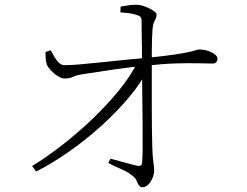

<svg xmlns="http://www.w3.org/2000/svg" viewBox="-20 -779 1040 807"><path d="M444 -112Q472 -105 505.5 -95.5Q539 -86 558 -82Q576 -79 577 -94Q579 -111 579.5 -150Q580 -189 579.5 -239Q579 -289 578.5 -341Q578 -393 577.5 -438Q577 -483 577 -510Q577 -545 576.5 -579.5Q576 -614 575.5 -643Q575 -672 575 -691Q575 -705 569 -709.5Q563 -714 549 -718Q536 -722 519.5 -724Q503 -726 486 -727L487 -751Q499 -753 515.5 -756Q532 -759 551 -759Q570 -759 590 -751.5Q610 -744 624 -734.5Q638 -725 638 -718Q638 -707 634.5 -700.5Q631 -694 627 -685Q623 -676 621 -656Q620 -640 619 -615Q618 -590 618 -564.5Q618 -539 618 -519Q618 -483 618 -434Q618 -385 618 -334Q618 -283 618.5 -238Q619 -193 620 -165Q621 -131 623 -112Q625 -93 626.5 -82.5Q628 -72 628 -63Q628 -47 621 -30.5Q614 -14 603 -3Q592 8 579 8Q569 8 563.5 -0.5Q558 -9 554 -19.5Q550 -30 542 -36Q522 -54 490 -68Q458 -82 435 -94ZM171 -560 193 -568Q209 -537 222.5 -520.5Q236 -504 253 -505Q275 -505 317 -508.5Q359 -512 410 -517.5Q461 -523 511 -528Q561 -533 599 -536Q677 -544 719 -550.5Q761 -557 779.5 -561.5Q798 -566 804.5 -568.5Q811 -571 818 -571Q831 -571 844 -568Q857 -565 868.5 -559.5Q880 -554 887 -547Q894 -540 894 -531Q894 -524 889 -518Q884 -512 875 -512Q851 -512 813 -513Q775 -514 721 -512.5Q667 -511 594 -503Q527 -497 455.5 -486.5Q384 -476 334 -468Q303 -464 288 -456.5Q273 -449 250 -449Q239 -449 223 -459Q207 -469 194 -483Q181 -497 177 -507Q173 -517 172 -533.5Q171 -550 171 -560ZM132 -58 115 -81Q177 -119 243 -170.5Q309 -222 370.5 -281Q432 -340 481.5 -401Q531 -462 559 -520L603 -521L601 -489Q575 -433 524 -372Q473 -311 407.5 -251.5Q342 -192 270.5 -142Q199 -92 132 -58Z"/></svg>

Font: Source Han Serif JP VF
Style: Regular
Weight: 250
Designer: Ryoko NISHIZUKA 西塚涼子 (kana & ideographs); Frank Grießhammer (Latin, Greek & Cyrillic); Wenlong ZHANG 张文龙 (bopomofo); San
Foundry: Adobe
Version: Version 2.001;hotconv 1.1.0;makeotfexe 2.6.0